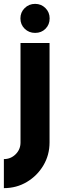

<svg xmlns="http://www.w3.org/2000/svg" viewBox="-60 -722 336 992"><path d="M-40 250V100Q-4.5 100 20.8 75Q46 50 46 14V-500H196V14Q196 79 164.2 132.5Q132.5 186 79 218Q25.5 250 -40 250ZM121.5 -552Q89.5 -552 67.5 -573.5Q45.5 -595 45.5 -627Q45.5 -658.5 67.5 -680.2Q89.5 -702 121.5 -702Q153 -702 174.8 -680.2Q196.5 -658.5 196.5 -627Q196.5 -595 175.2 -573.5Q154 -552 121.5 -552Z"/></svg>

Font: Urbanist Black
Style: Regular
Weight: 900
Designer: Corey Hu
Foundry: Corey Hu
Version: Version 1.330; ttfautohint (v1.8.4.7-5d5b)